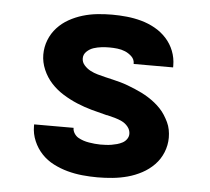

<svg xmlns="http://www.w3.org/2000/svg" viewBox="-44 -575 688 630"><g transform="rotate(5 300.0 -260.0)"><path d="M299 8Q274 8 249 5.5Q224 3 200 -3.5Q176 -10 153.5 -21.5Q131 -33 114 -51Q97 -69 87 -92.5Q77 -116 77 -141V-147H207V-146Q207 -137 212.5 -128.5Q218 -120 226 -115.5Q234 -111 243 -108Q252 -105 261.5 -103.5Q271 -102 280.5 -101Q290 -100 299 -100Q308 -100 317.5 -100.5Q327 -101 336 -102.5Q345 -104 354 -106.5Q363 -109 371.5 -113.5Q380 -118 385.5 -126Q391 -134 391 -143Q391 -156 382.5 -166.5Q374 -177 362.5 -182.5Q351 -188 338.5 -191.5Q326 -195 313 -198H311Q286 -204 261 -211Q236 -218 212 -228Q188 -238 165.5 -252Q143 -266 125.5 -285Q108 -304 97.5 -328.5Q87 -353 87 -378Q87 -403 96 -426Q105 -449 121.5 -467Q138 -485 159.5 -497Q181 -509 204.5 -516Q228 -523 252.5 -525.5Q277 -528 301 -528Q325 -528 349.5 -525.5Q374 -523 397.5 -516.5Q421 -510 442.5 -498Q464 -486 480.5 -468Q497 -450 506 -427Q515 -404 515 -379V-373H385V-374Q385 -388 375 -397.5Q365 -407 353 -412Q341 -417 327.5 -418.5Q314 -420 301 -420Q288 -420 275 -418.5Q262 -417 249.5 -413Q237 -409 227 -399.5Q217 -390 217 -377Q217 -364 226 -354Q235 -344 246.5 -338Q258 -332 270.5 -328.5Q283 -325 295.5 -322Q308 -319 321 -316Q334 -313 346.5 -309.5Q359 -306 371 -301.5Q383 -297 395 -292Q407 -287 419 -281Q431 -275 442 -268Q453 -261 463 -253Q473 -245 482 -235.5Q491 -226 498 -215Q505 -204 510.5 -192.5Q516 -181 518.5 -168Q521 -155 521 -142Q521 -117 511.5 -93.5Q502 -70 484.5 -52Q467 -34 444.5 -22Q422 -10 398 -3.5Q374 3 349 5.5Q324 8 299 8Z"/></g></svg>

Font: Iosevka Extrabold Extended
Style: Regular
Weight: 800
Width: 7
Monospace: yes
Designer: Belleve Invis
Foundry: Belleve Invis
Version: Version 32.5.0; ttfautohint (v1.8.4)